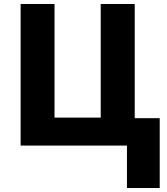

<svg xmlns="http://www.w3.org/2000/svg" viewBox="-20 -734 844 968"><path d="M659.2 -138.2V-713.9H487.8V-141.1H254.9V-713.9H84V0H620.1V213.9H785.2V-138.2Z"/></svg>

Font: Noto Reveo Sans
Style: Regular
Weight: 800
Designer: Monotype Design Team
Foundry: Monotype Imaging Inc.
Version: Version 2.007